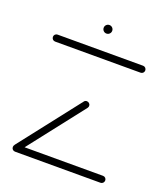

<svg xmlns="http://www.w3.org/2000/svg" viewBox="-119 -713 695 797"><g transform="rotate(20 228.0 -314.0)"><path d="M432.2 -15.6Q432.2 -9.3 427.8 -4.6Q423.3 0 417 0H39.3Q33 0 28.5 -4.4Q24.1 -8.9 24.1 -15.2Q24.1 -21.5 28.5 -26.1Q33 -30.7 39.3 -30.7H417Q423.3 -30.7 427.8 -26.3Q432.2 -21.9 432.2 -15.6ZM40.7 -1.9Q34.4 -1.9 29.8 -6.3Q25.2 -10.7 25.2 -17Q25.2 -21.9 28.5 -26.7L236.3 -293Q240.4 -298.9 248.1 -298.9Q254.4 -298.9 259.1 -294.4Q263.7 -290 263.7 -283.7Q263.7 -278.9 260.4 -274.1L52.6 -7.8Q48.5 -1.9 40.7 -1.9ZM432.2 -501.5Q432.2 -495.2 427.8 -490.7Q423.3 -486.3 417 -486.3H39.3Q33 -486.3 28.5 -490.9Q24.1 -495.6 24.1 -501.9Q24.1 -508.1 28.5 -512.6Q33 -517 39.3 -517H417Q423.3 -517 427.8 -512.4Q432.2 -507.8 432.2 -501.5ZM209.3 -609.3Q209.3 -617 214.8 -622.6Q220.4 -628.1 228.1 -628.1Q235.9 -628.1 241.5 -622.6Q247 -617 247 -609.3Q247 -601.5 241.5 -595.9Q235.9 -590.4 228.1 -590.4Q220.4 -590.4 214.8 -595.9Q209.3 -601.5 209.3 -609.3Z"/></g></svg>

Font: 26F Galaxy Sans Ultra Light
Style: Regular
Weight: 200
Designer: C₂₉H₂₅N₃O₅
Version: Version 1.100